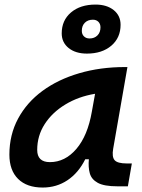

<svg xmlns="http://www.w3.org/2000/svg" viewBox="-20 -819 626 849"><path d="M168.9 10.3Q98.6 10.3 60.1 -27.8Q21.5 -65.9 21.5 -135.3Q21.5 -223.1 60.1 -294.7Q98.6 -366.2 167.7 -417Q236.8 -467.8 330.1 -495.1Q423.3 -522.5 532.2 -522.5H543.5L480.5 -161.6Q474.1 -125.5 486.8 -110.8Q499.5 -96.2 541 -96.2H563L545.4 4.9H499.5Q440.4 4.9 412.4 -10.5Q384.3 -25.9 377 -53Q369.6 -80.1 373 -114.7H356.9Q327.1 -54.7 278.6 -22.2Q230 10.3 168.9 10.3ZM200.7 -102.1Q267.6 -102.1 317.6 -160.4Q367.7 -218.8 386.2 -325.7L400.4 -404.3Q326.7 -392.1 268.8 -356.9Q210.9 -321.8 177.7 -270.3Q144.5 -218.8 144.5 -156.2Q144.5 -102.1 200.7 -102.1ZM364.3 -582Q314 -582 283.4 -606.7Q252.9 -631.3 252.9 -671.4Q252.9 -729 293.9 -763.9Q335 -798.8 402.3 -798.8Q452.1 -798.8 482.7 -774.4Q513.2 -750 513.2 -709.5Q513.2 -651.9 472.2 -616.9Q431.2 -582 364.3 -582ZM376 -648.9Q397.5 -648.9 410.9 -662.4Q424.3 -675.8 424.3 -698.2Q424.3 -713.4 415 -722.7Q405.8 -731.9 390.6 -731.9Q368.7 -731.9 355.2 -718.5Q341.8 -705.1 341.8 -682.6Q341.8 -667.5 351.3 -658.2Q360.8 -648.9 376 -648.9Z"/></svg>

Font: Cascadia Mono NF SemiBold
Style: Italic
Weight: 600
Italic angle: -10°
Monospace: yes
Designer: Aaron Bell
Foundry: Saja Typeworks
Version: Version 2404.023; ttfautohint (v1.8.4)